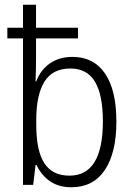

<svg xmlns="http://www.w3.org/2000/svg" viewBox="-20 -780 561 810"><path d="M134 -84H130L120 0H77V-618H11V-663H77V-760H132V-663H309V-618H132V-528Q132 -487 130 -437H133Q151 -485 190.5 -512.5Q230 -540 286 -540Q375 -540 423 -470Q471 -400 471 -267Q471 -135 422 -62.5Q373 10 281 10Q228 10 191.5 -15Q155 -40 134 -84ZM414 -268Q414 -380 380.5 -435.5Q347 -491 277 -491Q202 -491 167.5 -435.5Q133 -380 133 -274V-253Q133 -144 167 -91.5Q201 -39 273 -39Q414 -39 414 -268Z"/></svg>

Font: Noto Sans UI NarrowLight
Style: Regular
Weight: 300
Width: 4
Designer: Monotype Design Team
Foundry: Monotype Imaging Inc.
Version: Version 1.001